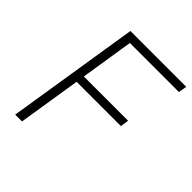

<svg xmlns="http://www.w3.org/2000/svg" viewBox="-199 -864 997 997"><g transform="rotate(45 300.0 -365.0)"><path d="M71 0 187 -730H597L589 -684H229L183 -392H508L501 -346H176L121 0Z"/></g></svg>

Font: NKDuy Mono Thin
Style: Italic
Weight: 100
Italic angle: -9°
Monospace: yes
Designer: NKDuy
Foundry: NKDuy
Version: Version 2.251; ttfautohint (v1.8.4.7-5d5b)